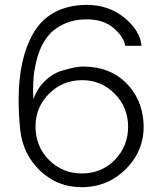

<svg xmlns="http://www.w3.org/2000/svg" viewBox="-20 -777 686 805"><path d="M321.8 7.8Q220.7 7.8 148.4 -61Q76.2 -129.9 64.9 -231.9Q58.1 -293.9 58.1 -358.9Q58.1 -528.8 118.2 -635Q178.2 -741.2 310.1 -754.9Q332 -756.8 340.8 -756.8Q436 -756.8 502 -702.4Q567.9 -647.9 573.2 -585H504.9Q500 -621.1 457.5 -658.4Q415 -695.8 344.2 -695.8Q288.1 -695.8 245.6 -675.3Q203.1 -654.8 178 -621.8Q152.8 -588.9 138.9 -543.9Q125 -499 121.1 -454.6Q117.2 -410.2 120.1 -360.8Q136.2 -406.7 168.7 -438Q201.2 -469.2 238 -480.2Q274.9 -491.2 294.9 -494.6Q314.9 -498 328.1 -498Q439 -498 507.6 -430.4Q576.2 -362.8 582 -258.8Q586.9 -149.9 510.3 -71Q433.6 7.8 321.8 7.8ZM323.2 -49.8Q406.2 -49.8 461.7 -106.9Q517.1 -164.1 517.1 -245.1Q517.1 -327.1 460.9 -384Q404.8 -440.9 324.2 -440.9Q242.2 -440.9 185.5 -384Q128.9 -327.1 128.9 -247.1Q128.9 -163.1 185.5 -106.4Q242.2 -49.8 323.2 -49.8Z"/></svg>

Font: Oakes Grotesk
Style: Light Italic
Weight: 300
Designer: Samuel Oakes
Foundry: Samuel Oakes
Version: Version 1.0 | wf-rip DC20170320